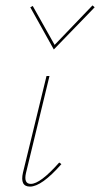

<svg xmlns="http://www.w3.org/2000/svg" viewBox="-20 -687 370 710"><path d="M179 -504 92 -660 101 -665 182 -521 322 -667 330 -660ZM91 3Q53 3 65 -49L152 -406H163L76 -47Q67 -7 94 -7Q129 -7 199 -86L207 -80Q134 3 91 3Z"/></svg>

Font: EauTestInfant Hairline
Style: Italic
Weight: 250
Italic angle: -12°
Designer: Christian Thalmann (Catharsis Fonts)
Version: Version 0.001;PS 000.001;hotconv 1.0.88;makeotf.lib2.5.64775